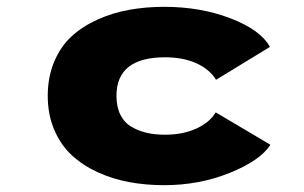

<svg xmlns="http://www.w3.org/2000/svg" viewBox="-20 -532 890 563"><path d="M773 -107.5Q743 -61 653.5 -25Q564 11 461.5 11Q407.5 11 358.8 2Q310 -7 266 -27.2Q222 -47.5 189.8 -77.5Q157.5 -107.5 138.8 -152Q120 -196.5 120 -251Q120 -306 138.8 -350.8Q157.5 -395.5 189.5 -425Q221.5 -454.5 265.8 -474.5Q310 -494.5 358.8 -503.2Q407.5 -512 461.5 -512Q568 -512 656 -478.2Q744 -444.5 771.5 -394.5L613.5 -298Q594.5 -329 555.8 -346.5Q517 -364 464 -364Q321.5 -364 321.5 -251Q321.5 -218.5 333 -195.5Q344.5 -172.5 365.5 -160.2Q386.5 -148 410.5 -142.5Q434.5 -137 464 -137Q516 -137 555.2 -154.8Q594.5 -172.5 612.5 -202.5Z"/></svg>

Font: League Mono Wide ExtraBold
Style: Regular
Weight: 800
Width: 8
Designer: Tyler Finck
Foundry: The League of Moveable Type / Tyler Finck
Version: Version 2.210